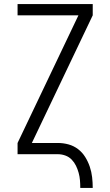

<svg xmlns="http://www.w3.org/2000/svg" viewBox="-20 -755 540 940"><path d="M373 165Q373 146 371.5 127.5Q370 109 365 91Q360 73 352 56.5Q344 40 331 26.5Q318 13 300 6.5Q282 0 264 0H66V-55L364 -680H66V-735H434V-680L136 -55H264Q290 -55 315.5 -48Q341 -41 362 -25Q383 -9 397 13.5Q411 36 419.5 61Q428 86 431 112.5Q434 139 434 165Z"/></svg>

Font: Iosevka SS18 Light
Style: Regular
Weight: 300
Monospace: yes
Designer: Belleve Invis
Foundry: Belleve Invis
Version: Version 25.1.1; ttfautohint (v1.8.4)